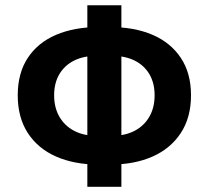

<svg xmlns="http://www.w3.org/2000/svg" viewBox="-20 -694 800 736"><path d="M356.7 -63.2Q265 -63.2 195.2 -93.8Q125.4 -124.5 86.7 -184Q48 -243.5 48 -328.7Q48 -413.9 86.7 -472.4Q125.4 -530.9 195.2 -560.6Q265 -590.2 356.7 -590.2H403.4Q495.2 -590.2 564.6 -560.6Q633.9 -530.9 673 -472.4Q712.2 -413.9 712.2 -328.7Q712.2 -243.5 673 -184Q633.9 -124.5 564.6 -93.8Q495.2 -63.2 403.4 -63.2ZM348.5 -173.6H411.7Q459.8 -173.6 496.1 -192.6Q532.3 -211.6 552.5 -246.5Q572.7 -281.5 572.7 -328.7Q572.7 -375.9 552.5 -409.9Q532.3 -443.8 496.1 -461.8Q459.8 -479.8 411.7 -479.8H348.5Q300.3 -479.8 264.1 -461.8Q227.9 -443.8 207.7 -409.9Q187.5 -375.9 187.5 -328.7Q187.5 -281.5 207.7 -246.5Q227.9 -211.6 264.1 -192.6Q300.3 -173.6 348.5 -173.6ZM314.8 22V-673.8H445.3V22Z"/></svg>

Font: Source Sans 3 VF
Style: Regular
Weight: 200
Designer: Paul D. Hunt
Foundry: Adobe
Version: Version 3.046;hotconv 1.0.118;makeotfexe 2.5.65603